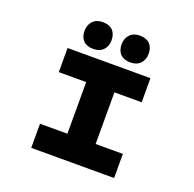

<svg xmlns="http://www.w3.org/2000/svg" viewBox="-157 -1102 1281 1265"><g transform="rotate(20 483.0 -470.0)"><path d="M192 0V-169H384V-531H192V-700H773V-531H582V-169H773V0ZM612 -752Q567 -752 542.5 -776.5Q518 -801 518 -846Q518 -886 543 -913Q568 -940 612 -940Q658 -940 682.5 -915.5Q707 -891 707 -846Q707 -805 682 -778.5Q657 -752 612 -752ZM352 -752Q307 -752 282.5 -776.5Q258 -801 258 -846Q258 -886 283 -913Q308 -940 352 -940Q398 -940 422.5 -915.5Q447 -891 447 -846Q447 -805 422 -778.5Q397 -752 352 -752Z"/></g></svg>

Font: Lexend Zetta ExtraBold
Style: Regular
Weight: 800
Designer: Bonnie Shaver-Troup, Thomas Jockin
Foundry: Lexend
Version: Version 1.007